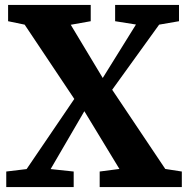

<svg xmlns="http://www.w3.org/2000/svg" viewBox="-20 -763 768 783"><path d="M88.5 -73.5 283 -359.5 80.5 -662.5 13 -676.5V-743H350V-676.5L268.5 -662L399 -445L534.5 -663L449.5 -676.5V-743H710V-676.5L629 -662.5L437.5 -397L654 -74L721.5 -63.5V0H386.5V-63.5L467 -74L324 -309.5L186.5 -73.5L280.5 -63.5V0H5.5V-63.5Z"/></svg>

Font: Merriweather ExtraBold
Style: Regular
Weight: 800
Version: Version 2.100